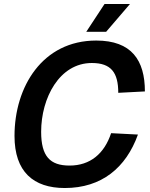

<svg xmlns="http://www.w3.org/2000/svg" viewBox="-20 -930 755 966"><path d="M414 -770H514L634 -910H506ZM306 16C491 16 614 -86 674 -253L539 -260C505 -157 434 -97 330 -97C232 -97 187 -143 187 -267C187 -437 279 -613 442 -613C539 -613 575 -565 575 -463L709 -470C709 -627 642 -726 464 -726C194 -726 53 -494 53 -246C53 -66 148 16 306 16Z"/></svg>

Font: Geist SemiBold
Style: Italic
Weight: 600
Italic angle: -12°
Designer: Basement.studio, Andrés Briganti, Mateo Zaragoza
Foundry: Basement.studio, Vercel, Andrés Briganti, Guido Ferreyra, Mateo Zaragoza
Version: Version 1.500